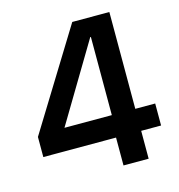

<svg xmlns="http://www.w3.org/2000/svg" viewBox="-105 -792 826 885"><g transform="rotate(-15 308.5 -350.0)"><path d="M376 0V-133H29V-229L319 -700H496V-238H591V-133H496V0ZM158 -238H384V-611H381Z"/></g></svg>

Font: DM Sans 36pt SemiBold
Style: Regular
Weight: 600
Designer: Colophon Foundry, Jonny Pinhorn
Foundry: Colophon Foundry
Version: Version 4.004;gftools[0.9.30]